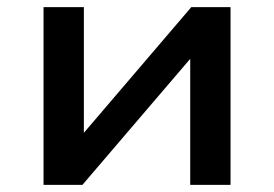

<svg xmlns="http://www.w3.org/2000/svg" viewBox="-20 -518 767 538"><path d="M102 0V-498H215V-140H210L516 -498H626V0H513V-359H518L211 0Z"/></svg>

Font: Nunito Sans 7pt SemiExpanded SemiBold
Style: Regular
Weight: 600
Width: 6
Designer: Vernon Adams
Foundry: Vernon Adams
Version: Version 3.101;gftools[0.9.27]